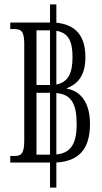

<svg xmlns="http://www.w3.org/2000/svg" viewBox="-20 -780 465 879"><path d="M27 -36H209V79H238V-36C341 -42 392 -97 392 -213C392 -310 349 -364 286 -374V-376C332 -394 371 -430 371 -518C371 -617 326 -667 238 -676V-760H209V-677H27V-647H40C74 -647 91 -643 91 -579V-136C91 -75 76 -66 46 -66H27ZM147 -391V-641H209V-391H207ZM312 -519C312 -444 292 -404 238 -393V-639C291 -630 312 -595 312 -519ZM147 -72V-355H209V-72ZM331 -212C331 -120 303 -79 238 -73V-354C306 -348 331 -306 331 -212Z"/></svg>

Font: Noto Serif Thai ExtraCondensed Light
Style: Regular
Weight: 300
Width: 2
Designer: Monotype Design Team
Foundry: Monotype Imaging Inc.
Version: Version 2.002